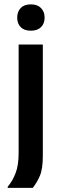

<svg xmlns="http://www.w3.org/2000/svg" viewBox="-20 -707 286 893"><path d="M15.8 166.7V161.7Q38.3 135 52.5 98.3Q66.7 61.7 66.7 4.2V-500H179.2V17.5Q179.2 79.2 165.4 110.8Q151.7 142.5 132.5 166.7ZM123.3 -564.2Q92.5 -564.2 76.3 -580.8Q60 -597.5 60 -625Q60 -652.5 76.3 -669.6Q92.5 -686.7 123.3 -686.7Q154.2 -686.7 170.8 -669.6Q187.5 -652.5 187.5 -625Q187.5 -597.5 170.8 -580.8Q154.2 -564.2 123.3 -564.2Z"/></svg>

Font: Familjen Grotesk GF Medium
Style: Regular
Weight: 500
Designer: Anders Wikstroem, Jonas Baeckman, Matilda Gysing, Kristian Moeller
Foundry: Familjen STHLM AB
Version: Version 2.000; Beta; Release 4; Build 6